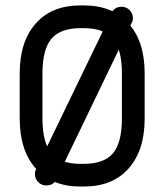

<svg xmlns="http://www.w3.org/2000/svg" viewBox="-20 -684 607 709"><path d="M52.8 -413.2Q52.8 -530.5 111.9 -597.2Q171 -664 277 -664H289.8Q395.8 -664 455 -597.2Q514.2 -530.5 514.2 -413.2V-246Q514.2 -128.8 455 -62Q395.8 4.8 289.8 4.8H277Q171 4.8 111.9 -62Q52.8 -128.8 52.8 -246ZM136.8 -413.2V-246Q136.8 -157 169.9 -118Q203 -79 277 -79H289.8Q364 -79 397.1 -118Q430.2 -157 430.2 -246V-413.2Q430.2 -501.5 397.1 -540.8Q364 -580 289.8 -580H277Q203 -580 169.9 -540.8Q136.8 -501.5 136.8 -413.2ZM392.2 -636Q402.5 -659 429.5 -659Q446.2 -659 458.5 -646.8Q470.8 -634.5 470.8 -617.2Q470.8 -606 466 -599L188.2 -22.2Q178 0.8 151 0.8Q133.5 0.8 121.2 -11.5Q109 -23.8 109 -41.2Q109 -52.2 113.8 -60Z"/></svg>

Font: Libertine-Super Thin
Style: Regular
Weight: 100
Designer: Bastien Sozeau
Foundry: NBR — Bastien Sozeau
Version: Version 2.003;gftools[0.9.33]